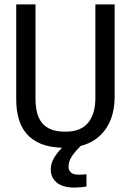

<svg xmlns="http://www.w3.org/2000/svg" viewBox="-20 -658 590 866"><path d="M370.1 183.1Q357.9 185.5 343 186.8Q328.1 188 315.9 188Q263.2 188 236.1 165.5Q209 143.1 209 107.9Q209 97.2 210.9 86.7Q212.9 76.2 218.5 64.2Q224.1 52.2 233.9 38.6Q243.7 24.9 259.8 8.3Q203.6 6.8 164.3 -9.5Q125 -25.9 100.3 -54.2Q75.7 -82.5 64.5 -121.8Q53.2 -161.1 53.2 -209V-638.2H140.1V-215.8Q140.1 -178.2 147.2 -149.9Q154.3 -121.6 170.4 -102.5Q186.5 -83.5 212.2 -73.7Q237.8 -64 274.9 -64Q344.2 -64 377.2 -104Q410.2 -144 410.2 -216.8V-638.2H497.1V-222.2Q497.1 -178.7 487.1 -142.1Q477.1 -105.5 457.5 -77.1Q438 -48.8 409.7 -29.1Q381.3 -9.3 344.2 0Q326.7 17.6 315.9 31Q305.2 44.4 299.3 55.2Q293.5 65.9 291.3 75.4Q289.1 85 289.1 94.2Q289.1 109.9 299.8 119.9Q310.5 129.9 335.9 129.9Q342.8 129.9 352.3 129.4Q361.8 128.9 370.1 127.9Z"/></svg>

Font: Code New Roman
Style: Regular
Weight: 400
Monospace: yes
Designer: Sam Radian
Foundry: Code New Roman
Version: Version 2.00 November 29, 2014